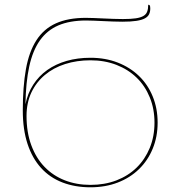

<svg xmlns="http://www.w3.org/2000/svg" viewBox="-20 -772 733 796"><path d="M633.5 -263.5Q633.5 -205 613.2 -155.8Q593 -106.5 556.2 -70.8Q519.5 -35 468.2 -15.2Q417 4.5 355 4.5Q291 4.5 239 -15.5Q187 -35.5 150.5 -75.5Q114 -115.5 94.2 -175.2Q74.5 -235 74.5 -314Q74.5 -413 87.5 -485.5Q100.5 -558 131 -605.2Q161.5 -652.5 211.8 -675.2Q262 -698 336 -698Q351 -698 369.8 -697.2Q388.5 -696.5 408.8 -695.5Q429 -694.5 449.8 -693.8Q470.5 -693 489.5 -693Q522 -693 542.5 -696Q563 -699 574.5 -705.8Q586 -712.5 590.2 -724Q594.5 -735.5 594.5 -752H597Q599.5 -752 601.2 -749Q603 -746 603 -736.5Q603 -723.5 598.2 -713.2Q593.5 -703 580.8 -696Q568 -689 545.5 -685.5Q523 -682 487 -682Q469 -682 448.8 -682.8Q428.5 -683.5 408.5 -684.5Q388.5 -685.5 370.2 -686.2Q352 -687 337 -687Q269.5 -687 222.2 -666.8Q175 -646.5 145.2 -604.2Q115.5 -562 101.2 -496.2Q87 -430.5 85.5 -339.5Q94.5 -385 117.8 -421Q141 -457 176 -481.8Q211 -506.5 256.2 -519.5Q301.5 -532.5 355 -532.5Q417 -532.5 468.2 -512.5Q519.5 -492.5 556.2 -457Q593 -421.5 613.2 -372Q633.5 -322.5 633.5 -263.5ZM620.5 -263.5Q620.5 -320.5 601 -368.2Q581.5 -416 546.5 -450Q511.5 -484 462.8 -503Q414 -522 355 -522Q298.5 -522 250 -506.5Q201.5 -491 166 -461.2Q130.5 -431.5 110.2 -388.8Q90 -346 90 -291.5Q90 -223 109.8 -169.8Q129.5 -116.5 164.8 -80Q200 -43.5 248.5 -24.5Q297 -5.5 355 -5.5Q414 -5.5 462.8 -24.2Q511.5 -43 546.5 -77.2Q581.5 -111.5 601 -159Q620.5 -206.5 620.5 -263.5Z"/></svg>

Font: Lato Hairline
Style: Regular
Weight: 100
Designer: Lukasz Dziedzic
Foundry: tyPoland Lukasz Dziedzic
Version: Version 2.007; 2014-02-27